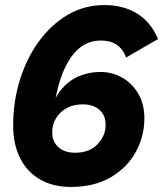

<svg xmlns="http://www.w3.org/2000/svg" viewBox="-20 -724 646 758"><path d="M260 14Q190 14 139 -15Q88 -44 60 -98.5Q32 -153 32 -229Q32 -323 58.5 -408.5Q85 -494 133.5 -560.5Q182 -627 247.5 -665.5Q313 -704 392 -704Q466 -704 520.5 -671Q575 -638 604 -570L478 -497Q465 -531 440.5 -547.5Q416 -564 379 -564Q336 -564 303.5 -541.5Q271 -519 248.5 -479.5Q226 -440 212 -390Q198 -340 192 -286L172 -261Q187 -326 218 -365.5Q249 -405 290 -422.5Q331 -440 376 -440Q423 -440 462.5 -417.5Q502 -395 526 -354Q550 -313 550 -257Q550 -186 516 -124Q482 -62 417 -24Q352 14 260 14ZM277 -121Q333 -121 365 -154.5Q397 -188 397 -231Q397 -269 372.5 -290.5Q348 -312 307 -312Q269 -312 242 -296.5Q215 -281 200.5 -256Q186 -231 186 -202Q186 -165 210.5 -143Q235 -121 277 -121Z"/></svg>

Font: Radio Canada Big
Style: Bold Italic
Weight: 700
Italic angle: -12°
Designer: Étienne Aubert Bonn
Foundry: Coppers and Brasses
Version: Version 1.001